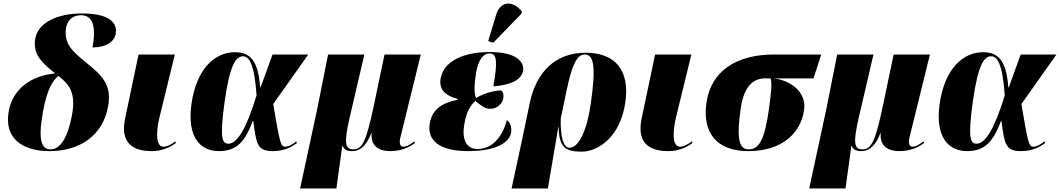

<svg xmlns="http://www.w3.org/2000/svg" viewBox="-20 -844 5990 1085"><path d="M260 10C432 10 562 -79 591 -244C613 -366 557 -418 461 -495C381 -560 352 -596 351 -656C349 -726 390 -758 437 -758C505 -758 524 -696 503 -576C574 -576 625 -603 634 -654C644 -710 606 -768 443 -768C304 -768 185 -716 177 -610C171 -528 225 -483 292 -429C159 -418 51 -342 29 -214C4 -71 95 10 260 10ZM266 0C215 0 194 -50 222 -208C245 -338 277 -388 310 -415C374 -366 408 -316 388 -201C361 -49 313 0 266 0Z M838 10C897 10 944 -13 974 -36L971 -45C952 -31 927 -15 904 -15C854 -15 866 -117 881 -180L968 -536H763L687 -175C659 -40 725 10 838 10Z M1217 10C1321 10 1366 -48 1409 -161H1411C1429 -33 1431 10 1522 10C1590 10 1632 -16 1658 -36L1654 -45C1631 -26 1609 -15 1592 -15C1565 -15 1561 -39 1524 -256L1722 -536H1520L1453 -351H1450C1439 -504 1392 -549 1307 -549C1194 -549 1090 -455 1062 -257C1035 -65 1115 10 1217 10ZM1271 -32C1236 -32 1220 -59 1250 -274C1280 -486 1316 -526 1353 -526C1384 -526 1417 -493 1430 -305C1371 -112 1319 -32 1271 -32Z M1676 221H1881L1914 -19H1916C1926 1 1939 10 1971 10C2025 10 2057 -36 2078 -92H2080C2073 -8 2135 10 2185 10C2247 10 2294 -12 2325 -36L2322 -45C2288 -19 2271 -15 2258 -15C2244 -15 2234 -31 2242 -65L2358 -536H2153L2091 -240C2052 -60 2031 0 1978 0C1932 0 1921 -29 1956 -180L2039 -536H1834L1772 -225Z M2767 -602 2927 -767 2929 -779C2886 -836 2811 -847 2784 -762L2739 -612ZM2626 10C2790 10 2864 -43 2869 -100C2871 -125 2864 -154 2844 -165C2818 -65 2758 -2 2679 -2C2608 -2 2590 -67 2604 -143C2616 -215 2639 -248 2666 -274C2692 -254 2715 -229 2750 -229C2787 -229 2818 -255 2824 -288C2828 -310 2822 -323 2813 -333C2773 -333 2715 -317 2670 -290C2658 -316 2660 -373 2671 -437C2684 -506 2710 -542 2747 -542C2789 -542 2792 -493 2768 -356C2891 -366 2929 -405 2936 -444C2944 -492 2901 -550 2749 -550C2589 -550 2486 -493 2470 -400C2459 -336 2500 -302 2566 -285L2565 -280C2483 -264 2423 -229 2409 -149C2391 -49 2465 10 2626 10Z M2871 221H3076L3135 -126H3137C3139 -13 3173 13 3267 13C3360 13 3487 -70 3514 -268C3539 -445 3459 -546 3289 -546C3118 -546 3010 -436 2974 -263L2930 -53ZM3198 -9C3159 -9 3146 -89 3149 -176L3182 -333C3212 -477 3240 -536 3284 -536C3335 -536 3349 -472 3319 -261C3299 -115 3253 -9 3198 -9Z M3757 10C3816 10 3863 -13 3893 -36L3890 -45C3871 -31 3846 -15 3823 -15C3773 -15 3785 -117 3800 -180L3887 -536H3682L3606 -175C3578 -40 3644 10 3757 10Z M4209 10C4407 10 4507 -99 4524 -223C4539 -324 4446 -391 4352 -401H4577L4621 -536H4354C4148 -536 3998 -448 3972 -262C3948 -90 4033 10 4209 10ZM4210 0C4154 0 4142 -66 4166 -232C4183 -353 4234 -401 4304 -401H4335C4343 -369 4339 -330 4325 -225C4300 -49 4268 0 4210 0Z M4553 221H4758L4791 -19H4793C4803 1 4816 10 4848 10C4902 10 4934 -36 4955 -92H4957C4950 -8 5012 10 5062 10C5124 10 5171 -12 5202 -36L5199 -45C5165 -19 5148 -15 5135 -15C5121 -15 5111 -31 5119 -65L5235 -536H5030L4968 -240C4929 -60 4908 0 4855 0C4809 0 4798 -29 4833 -180L4916 -536H4711L4649 -225Z M5445 10C5549 10 5594 -48 5637 -161H5639C5657 -33 5659 10 5750 10C5818 10 5860 -16 5886 -36L5882 -45C5859 -26 5837 -15 5820 -15C5793 -15 5789 -39 5752 -256L5950 -536H5748L5681 -351H5678C5667 -504 5620 -549 5535 -549C5422 -549 5318 -455 5290 -257C5263 -65 5343 10 5445 10ZM5499 -32C5464 -32 5448 -59 5478 -274C5508 -486 5544 -526 5581 -526C5612 -526 5645 -493 5658 -305C5599 -112 5547 -32 5499 -32Z"/></svg>

Font: Noto Serif Display Black
Style: Italic
Weight: 900
Italic angle: -12°
Designer: Monotype Design Team
Foundry: Monotype Imaging Inc.
Version: Version 2.009